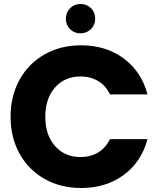

<svg xmlns="http://www.w3.org/2000/svg" viewBox="-20 -937 802 962"><path d="M33 -352Q33 -456 78 -537.5Q123 -619 203.5 -664.5Q284 -710 386 -710Q511 -710 600 -644Q689 -578 719 -464H531Q510 -508 471.5 -531Q433 -554 384 -554Q305 -554 256 -499Q207 -444 207 -352Q207 -260 256 -205Q305 -150 384 -150Q433 -150 471.5 -173Q510 -196 531 -240H719Q689 -126 600 -60.5Q511 5 386 5Q284 5 203.5 -40.5Q123 -86 78 -167Q33 -248 33 -352ZM383 -770Q352 -770 331 -791Q310 -812 310 -843Q310 -874 331 -895.5Q352 -917 383 -917Q415 -917 436 -896Q457 -875 457 -843Q457 -812 435.5 -791Q414 -770 383 -770Z"/></svg>

Font: Fz Poppins
Style: Bold
Weight: 700
Designer: Ninad Kale (Devanagari), Jonny Pinhorn (Latin)
Foundry: Indian Type Foundry
Version: Vit hóa bi Vntype.Com & FontZin.Com